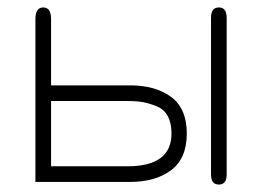

<svg xmlns="http://www.w3.org/2000/svg" viewBox="-20 -488 702 515"><path d="M588 -440V-20Q588 7 567 7Q546 7 546 -20V-440Q546 -468 567 -468Q588 -468 588 -440ZM329 0H75V-437Q75 -468 96 -468Q117 -468 117 -437V-259H329Q397 -259 439 -228Q481 -197 481 -130Q481 -63 439 -31.5Q397 0 329 0ZM117 -42H322Q440 -42 440 -130Q440 -158 430 -176.5Q420 -195 400 -203Q380 -211 363.5 -214Q347 -217 322 -217H117Z"/></svg>

Font: Jura Light
Style: Regular
Weight: 300
Designer: Daniel Johnson, Alexei Vanyashin
Foundry: Daniel Johnson
Version: Version 5.103